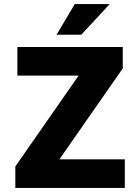

<svg xmlns="http://www.w3.org/2000/svg" viewBox="-20 -920 686 940"><path d="M55 -105 365 -550H65V-690H581V-585L271 -140H591V0H55ZM257 -750 346 -900H517L378 -750Z"/></svg>

Font: Radio Canada
Style: Bold
Weight: 700
Designer: Charles Daoud, Etienne Aubert Bonn, Alexandre Saumier Demers, Jacques Le Bailly
Foundry: Radio-Canada
Version: Version 2.104; ttfautohint (v1.8.4.7-5d5b);gftools[0.9.28.de